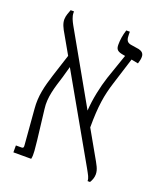

<svg xmlns="http://www.w3.org/2000/svg" viewBox="-125 -725 673 811"><g transform="rotate(20 212.0 -320.0)"><path d="M30 0H110C115 -19 110 -50 107 -82L91 -217C84 -268 100 -316 117 -370L131 -420L346 -42C359 -18 366 -8 366 7H377C384 -4 389 -18 389 -31C389 -54 379 -69 358 -106L299 -210C299 -306 308 -358 327 -418L365 -539L396 -533C399 -544 402 -553 402 -564C402 -583 389 -588 378 -591L340 -597C322 -601 318 -612 318 -637V-647H302C294 -622 291 -599 291 -580C291 -562 295 -552 318 -547L334 -544L295 -431C280 -385 267 -325 264 -273L84 -591C76 -606 67 -623 67 -641V-647H52C48 -636 40 -618 40 -602C40 -583 48 -566 63 -541L108 -462L76 -363C58 -306 46 -260 51 -204L64 -44C65 -34 63 -31 55 -31H30Z"/></g></svg>

Font: Noto Serif Hebrew ExtraCondensed Light
Style: Regular
Weight: 300
Width: 2
Designer: Monotype Design Team
Foundry: Monotype Imaging Inc.
Version: Version 2.004